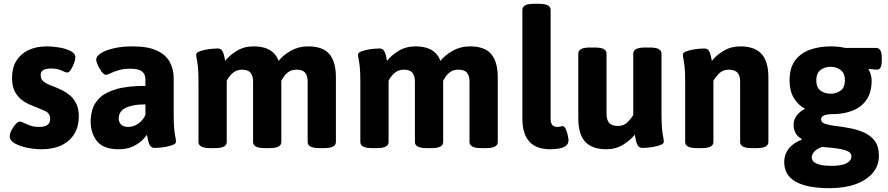

<svg xmlns="http://www.w3.org/2000/svg" viewBox="-20 -774 4651 1006"><path d="M225 -531Q254 -531 289 -525.5Q324 -520 349.5 -507Q375 -494 375 -473Q375 -462 368 -443Q361 -424 351.5 -409Q342 -394 332 -394Q324 -394 302.5 -404.5Q281 -415 246 -415Q221 -415 207 -407Q193 -399 193 -380Q193 -358 210 -345.5Q227 -333 253.5 -323.5Q280 -314 306 -301Q328 -290 348 -273Q368 -256 380.5 -229Q393 -202 393 -163Q393 -112 370 -73.5Q347 -35 303.5 -13.5Q260 8 197 8Q160 8 121.5 0Q83 -8 57 -23Q31 -38 31 -60Q31 -73 40 -91Q49 -109 61.5 -123Q74 -137 84 -137Q92 -137 105.5 -130Q119 -123 138.5 -116Q158 -109 185 -109Q243 -109 243 -151Q243 -180 217 -192Q191 -204 157 -217Q132 -226 106 -242Q80 -258 61.5 -287.5Q43 -317 43 -367Q43 -419 65.5 -455.5Q88 -492 129 -511.5Q170 -531 225 -531Z M675 -531Q754 -531 801 -509.5Q848 -488 869 -450Q890 -412 890 -364V-176Q890 -124 893 -96.5Q896 -69 899 -55.5Q902 -42 902 -31Q902 -22 888.5 -16Q875 -10 855.5 -6Q836 -2 817.5 -0.5Q799 1 790 1Q774 1 766.5 -10.5Q759 -22 756 -38Q753 -54 750 -68Q747 -62 729.5 -43.5Q712 -25 680.5 -8.5Q649 8 603 8Q522 8 488.5 -34Q455 -76 455 -138Q455 -169 464.5 -201.5Q474 -234 503 -262Q532 -290 589.5 -307Q647 -324 742 -324V-357Q742 -386 723.5 -400Q705 -414 664 -414Q627 -414 601 -406Q575 -398 558.5 -390Q542 -382 536 -382Q525 -382 513 -397.5Q501 -413 492.5 -432.5Q484 -452 484 -462Q484 -479 508.5 -495Q533 -511 576 -521Q619 -531 675 -531ZM742 -227Q706 -227 680 -222Q654 -217 636.5 -208Q619 -199 610.5 -185Q602 -171 602 -153Q602 -134 614.5 -121.5Q627 -109 652 -109Q681 -109 705.5 -127Q730 -145 742 -172Z M1594 -531Q1632 -531 1659.5 -521.5Q1687 -512 1704.5 -492Q1722 -472 1731 -441.5Q1740 -411 1740 -369V-30Q1740 2 1680 2H1652Q1592 2 1592 -30V-347Q1592 -376 1579 -392.5Q1566 -409 1533 -409Q1511 -409 1495 -399Q1479 -389 1469 -375Q1459 -361 1453.5 -350Q1448 -339 1446 -337V-418Q1450 -405 1452 -392Q1454 -379 1454 -366V-30Q1454 2 1394 2H1366Q1306 2 1306 -30V-347Q1306 -376 1293 -392.5Q1280 -409 1247 -409Q1232 -409 1219 -403.5Q1206 -398 1196.5 -389Q1187 -380 1179.5 -370Q1172 -360 1168 -351V-30Q1168 2 1108 2H1080Q1020 2 1020 -30V-347Q1020 -397 1017 -424Q1014 -451 1011 -464.5Q1008 -478 1008 -488Q1008 -497 1021.5 -503Q1035 -509 1054.5 -513Q1074 -517 1092.5 -518.5Q1111 -520 1120 -520Q1136 -520 1143.5 -509Q1151 -498 1154 -483Q1157 -468 1160 -455Q1182 -484 1220.5 -507.5Q1259 -531 1308 -531Q1342 -531 1368 -523Q1394 -515 1412 -498Q1430 -481 1440 -455Q1462 -484 1503 -507.5Q1544 -531 1594 -531Z M2442 -531Q2480 -531 2507.5 -521.5Q2535 -512 2552.5 -492Q2570 -472 2579 -441.5Q2588 -411 2588 -369V-30Q2588 2 2528 2H2500Q2440 2 2440 -30V-347Q2440 -376 2427 -392.5Q2414 -409 2381 -409Q2359 -409 2343 -399Q2327 -389 2317 -375Q2307 -361 2301.5 -350Q2296 -339 2294 -337V-418Q2298 -405 2300 -392Q2302 -379 2302 -366V-30Q2302 2 2242 2H2214Q2154 2 2154 -30V-347Q2154 -376 2141 -392.5Q2128 -409 2095 -409Q2080 -409 2067 -403.5Q2054 -398 2044.5 -389Q2035 -380 2027.5 -370Q2020 -360 2016 -351V-30Q2016 2 1956 2H1928Q1868 2 1868 -30V-347Q1868 -397 1865 -424Q1862 -451 1859 -464.5Q1856 -478 1856 -488Q1856 -497 1869.5 -503Q1883 -509 1902.5 -513Q1922 -517 1940.5 -518.5Q1959 -520 1968 -520Q1984 -520 1991.5 -509Q1999 -498 2002 -483Q2005 -468 2008 -455Q2030 -484 2068.5 -507.5Q2107 -531 2156 -531Q2190 -531 2216 -523Q2242 -515 2260 -498Q2278 -481 2288 -455Q2310 -484 2351 -507.5Q2392 -531 2442 -531Z M2805 -754Q2865 -754 2865 -722V-152Q2865 -130 2873.5 -119.5Q2882 -109 2901 -109Q2908 -109 2916 -111Q2924 -113 2928 -113Q2938 -113 2945 -96.5Q2952 -80 2955.5 -62.5Q2959 -45 2959 -41Q2959 -18 2941.5 -7.5Q2924 3 2901 5.5Q2878 8 2863 8Q2828 8 2800.5 -1.5Q2773 -11 2754.5 -31Q2736 -51 2726.5 -81.5Q2717 -112 2717 -154V-722Q2717 -754 2777 -754Z M3386 -525Q3446 -525 3446 -493V-176Q3446 -124 3449 -96.5Q3452 -69 3455 -55.5Q3458 -42 3458 -31Q3458 -22 3444.5 -16Q3431 -10 3411.5 -6Q3392 -2 3373.5 -0.5Q3355 1 3346 1Q3330 1 3322.5 -10.5Q3315 -22 3312 -38Q3309 -54 3306 -68Q3284 -40 3245 -16Q3206 8 3157 8Q3082 8 3046 -31.5Q3010 -71 3010 -154V-493Q3010 -525 3070 -525H3098Q3158 -525 3158 -493V-176Q3158 -147 3171.5 -130.5Q3185 -114 3218 -114Q3249 -114 3269 -134.5Q3289 -155 3298 -172V-493Q3298 -525 3358 -525Z M3859 -531Q3934 -531 3970 -491.5Q4006 -452 4006 -369V-30Q4006 2 3946 2H3918Q3858 2 3858 -30V-347Q3858 -376 3844.5 -392.5Q3831 -409 3798 -409Q3767 -409 3747 -388.5Q3727 -368 3718 -351V-30Q3718 2 3658 2H3630Q3570 2 3570 -30V-347Q3570 -397 3567 -424Q3564 -451 3561 -464.5Q3558 -478 3558 -488Q3558 -497 3571.5 -503Q3585 -509 3604.5 -513Q3624 -517 3642.5 -518.5Q3661 -520 3670 -520Q3686 -520 3693.5 -509Q3701 -498 3704 -483Q3707 -468 3710 -455Q3732 -484 3771 -507.5Q3810 -531 3859 -531Z M4332 -531Q4352 -531 4371.5 -529Q4391 -527 4409 -523H4570Q4600 -523 4600 -473V-456Q4600 -409 4576 -409Q4571 -409 4555.5 -410.5Q4540 -412 4533 -413L4531 -409Q4538 -400 4542.5 -383.5Q4547 -367 4547 -353Q4547 -290 4520 -251Q4493 -212 4446.5 -194Q4400 -176 4343 -176Q4312 -176 4297 -169Q4282 -162 4282 -149Q4282 -132 4303.5 -125Q4325 -118 4359 -114Q4393 -110 4430 -103Q4469 -96 4504.5 -81Q4540 -66 4562.5 -37Q4585 -8 4585 42Q4585 94 4553 132Q4521 170 4463 191Q4405 212 4327 212Q4247 212 4194 196.5Q4141 181 4115 150.5Q4089 120 4089 74Q4089 35 4112.5 5Q4136 -25 4180 -42L4181 -46Q4160 -56 4149 -76Q4138 -96 4138 -121Q4138 -146 4153.5 -167.5Q4169 -189 4198 -204Q4161 -224 4139 -261Q4117 -298 4117 -353Q4117 -418 4146 -457Q4175 -496 4224 -513.5Q4273 -531 4332 -531ZM4287 -4Q4261 5 4247 20Q4233 35 4233 50Q4233 64 4244 74Q4255 84 4278 89.5Q4301 95 4338 95Q4390 95 4415.5 81.5Q4441 68 4441 46Q4441 34 4433 26Q4425 18 4407 12.5Q4389 7 4359.5 3Q4330 -1 4287 -4ZM4332 -424Q4301 -424 4279 -407Q4257 -390 4257 -353Q4257 -316 4279 -299.5Q4301 -283 4332 -283Q4363 -283 4385 -299.5Q4407 -316 4407 -353Q4407 -390 4385 -407Q4363 -424 4332 -424Z"/></svg>

Font: Asap VF Beta
Style: Regular
Weight: 400
Designer: Pablo Cosgaya
Foundry: Pablo Cosgaya
Version: Version 1.007